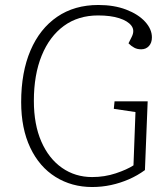

<svg xmlns="http://www.w3.org/2000/svg" viewBox="-20 -737 669 771"><path d="M573 -330 562 -54Q532 -32 497.5 -17Q463 -2 426 6Q389 14 350 14Q268 14 203 -26.5Q138 -67 101.5 -144Q65 -221 65 -327Q65 -447 102.5 -534.5Q140 -622 209.5 -669.5Q279 -717 375 -717Q438 -717 486.5 -698.5Q535 -680 562.5 -650Q590 -620 590 -587Q590 -565 578 -552Q566 -539 547 -539Q531 -539 519 -545.5Q507 -552 496 -563L509 -589Q522 -615 507.5 -634Q493 -653 458.5 -664Q424 -675 374 -675Q294 -675 236.5 -633Q179 -591 147.5 -514Q116 -437 116 -332Q116 -237 146 -168.5Q176 -100 229 -63Q282 -26 350 -26Q400 -26 445 -41Q490 -56 516 -73L524 -287L437 -300L440 -330Z"/></svg>

Font: Literata 18pt ExtraLight
Style: Italic
Weight: 250
Italic angle: -2°
Designer: Latin by Veronika Burian and Jose Scaglione. Greek by Irene Vlachou. Cyrillic by Vera Evstafieva
Foundry: TypeTogether
Version: Version 3.103;gftools[0.9.29]